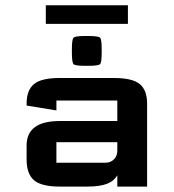

<svg xmlns="http://www.w3.org/2000/svg" viewBox="-20 -688 641 708"><path d="M412.6 -163.6H188V-87.9H368.7Q387.7 -87.9 400.1 -100.3Q412.6 -112.8 412.6 -131.8ZM412.6 -241.7V-317.4H188V-280.8L78.1 -298.8V-305.2Q78.1 -355.5 105.2 -377.9Q132.3 -400.4 200.2 -400.4H400.4Q468.3 -400.4 495.4 -377.9Q522.5 -355.5 522.5 -305.2V0H412.6V-42Q400.4 -20 374 -10Q347.7 0 302.7 0H200.2Q132.8 0 105.5 -23.4Q78.1 -46.9 78.1 -100.1V-151.4Q78.1 -241.7 200.2 -241.7ZM293.9 -445.3Q257.3 -445.3 251.2 -451.4Q245.1 -457.5 245.1 -494.1V-506.3Q245.1 -543 251.2 -549.1Q257.3 -555.2 293.9 -555.2H306.2Q342.8 -555.2 348.9 -549.1Q355 -543 355 -506.3V-494.1Q355 -457.5 348.9 -451.4Q342.8 -445.3 306.2 -445.3ZM451.7 -600.1H148.9V-668.5H451.7Z"/></svg>

Font: Squarish Sans CT
Style: Regular
Weight: 400
Version: Version 0.9